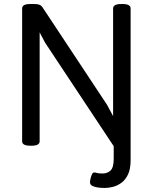

<svg xmlns="http://www.w3.org/2000/svg" viewBox="-20 -722 759 954"><path d="M589 -702Q629 -702 629 -680V-20L558 24L204 -510L177 -561V-20Q177 2 137 2H130Q90 2 90 -20V-680Q90 -702 130 -702H151Q168 -702 177 -698Q186 -694 193 -683L512 -201L542 -145V-680Q542 -702 582 -702ZM589 -525Q629 -525 629 -503V74Q629 118 616 145Q603 172 583 186.5Q563 201 541 206.5Q519 212 500 212Q486 212 469 210Q452 208 439.5 202Q427 196 427 182Q427 178 429.5 166.5Q432 155 436.5 145Q441 135 448 135Q455 135 462 137.5Q469 140 491 140Q513 140 529 125.5Q545 111 545 66V-503Q545 -525 585 -525Z"/></svg>

Font: Asap VF Beta
Style: Regular
Weight: 400
Designer: Pablo Cosgaya
Foundry: Pablo Cosgaya
Version: Version 1.007